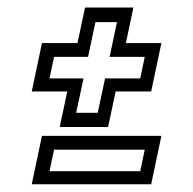

<svg xmlns="http://www.w3.org/2000/svg" viewBox="-20 -605 510 508"><path d="M138 -269 158 -363H64L91 -491H185L205 -585H333L313 -491H407L380 -363H286L266 -269ZM181.5 -306.5H238.5L258 -397.5H351L363 -454.5H270L289.5 -546.5H232.5L213 -454.5H123L111 -397.5H201ZM64 -117.5 91 -245.5H407L380 -117.5ZM111 -152H351L363 -209H123Z"/></svg>

Font: Tourney
Style: Italic
Weight: 400
Italic angle: -12°
Version: Version 1.015